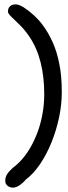

<svg xmlns="http://www.w3.org/2000/svg" viewBox="-20 -668 314 881"><path d="M39.5 193Q30.5 193 22.2 189.2Q14 185.5 9 178.5Q4 171.5 4 162Q4 146 12 132.5Q20 119 39.5 101.5Q61.5 85.5 82.8 61Q104 36.5 122 4.5Q140 -27.5 153.8 -65.5Q167.5 -103.5 175.2 -146.8Q183 -190 183 -236Q183 -315 166.5 -381.2Q150 -447.5 114.5 -500.5Q92.5 -532.5 69.8 -554.5Q47 -576.5 31.8 -591.2Q16.5 -606 16.5 -615Q16.5 -626 21.2 -633.5Q26 -641 33.8 -644.5Q41.5 -648 51 -648Q67 -648 89.8 -633.5Q112.5 -619 135.5 -597.8Q158.5 -576.5 174 -555.5Q201 -520 221 -475.8Q241 -431.5 252.2 -375.2Q263.5 -319 263.5 -245.5Q263.5 -188 251 -128.8Q238.5 -69.5 216.2 -14.5Q194 40.5 164 84.8Q134 129 98.5 156Q85.5 171.5 69.5 182.2Q53.5 193 39.5 193Z"/></svg>

Font: Gluten Light
Style: Regular
Weight: 300
Designer: Tyler Finck
Foundry: Etcetera Type Company
Version: Version 1.300